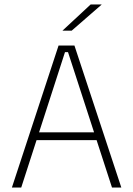

<svg xmlns="http://www.w3.org/2000/svg" viewBox="-20 -844 600 864"><path d="M75.5 0H33.5L243.5 -639H315L526 0H484L286 -609.5H272.5ZM426 -213.5H133V-248.5H426ZM261.5 -706.5 388 -824H437V-823L302.5 -706H261.5Z"/></svg>

Font: Anek Malayalam Medium ExtraLight
Style: Regular
Weight: 250
Version: Version 1.003